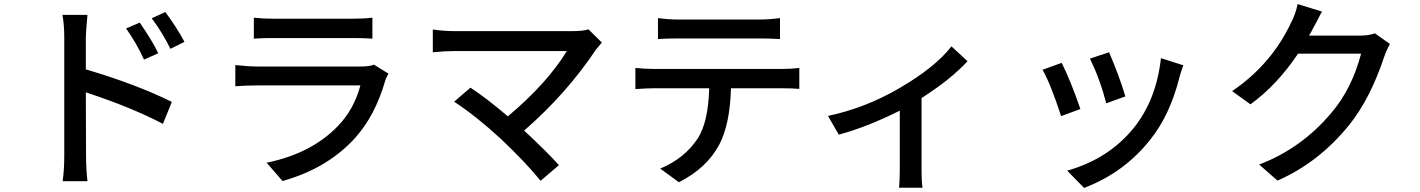

<svg xmlns="http://www.w3.org/2000/svg" viewBox="-20 -841 6980 944"><path d="M818 -601Q776 -685 726 -751L793 -782Q851 -703 887 -635ZM688 -548Q651 -629 600 -701L667 -730Q730 -639 758 -579ZM402 -500Q649 -427 825 -340L781 -232Q627 -313 402 -387L403 -78Q403 -13 410 50H288Q296 -6 296 -78V-656Q296 -719 287 -768H410Q402 -680 402 -656Z M1890 -479Q1876 -454 1874 -444Q1824 -272 1727 -164Q1591 -13 1369 49L1291 -41Q1511 -86 1641 -221Q1720 -302 1752 -421H1243Q1188 -421 1137 -417V-521Q1205 -514 1243 -514H1755Q1796 -514 1819 -523ZM1228 -754Q1271 -749 1324 -749H1713Q1769 -749 1811 -754V-651Q1774 -654 1712 -654H1324Q1270 -654 1228 -651Z M2939 -632 2910 -597Q2766 -381 2557 -199Q2673 -91 2728 -29L2638 48Q2570 -37 2445 -156Q2320 -271 2213 -341L2293 -410Q2370 -360 2477 -269Q2669 -430 2767 -590H2215Q2168 -590 2108 -584V-696Q2162 -688 2215 -688H2796Q2848 -688 2873 -697Z M3313 -652Q3256 -652 3215 -649V-752Q3268 -745 3312 -745H3716Q3761 -745 3815 -752V-649Q3769 -652 3716 -652ZM3826 -502Q3868 -502 3910 -507V-404Q3876 -407 3826 -407H3574Q3569 -231 3517 -131Q3455 -14 3318 55L3226 -12Q3346 -62 3411 -161Q3462 -240 3467 -407H3195Q3160 -407 3104 -403V-507Q3152 -502 3195 -502Z M4737 -540Q4654 -450 4511 -359V-14Q4511 61 4516 82H4400Q4404 48 4404 -14V-297Q4242 -216 4104 -179L4051 -271Q4235 -310 4401 -407Q4577 -509 4658 -613Z M5433 -584Q5484 -465 5513 -367L5419 -333Q5390 -447 5339 -553ZM5798 -520Q5784 -481 5779 -461Q5733 -278 5639 -159Q5510 7 5310 83L5227 -2Q5432 -60 5555 -213Q5665 -350 5688 -555ZM5200 -532Q5244 -444 5292 -305L5197 -270Q5147 -425 5106 -498Z M6814 -625Q6797 -595 6786 -563Q6717 -355 6613 -226Q6464 -42 6261 47L6171 -32Q6378 -111 6524 -284Q6626 -402 6672 -577H6362Q6258 -422 6128 -328L6038 -393Q6231 -524 6328 -730Q6350 -772 6360 -821L6480 -784Q6469 -766 6456 -739L6437 -704Q6427 -683 6416 -666H6665Q6710 -666 6740 -677Z"/></svg>

Font: Noto Sans S Chinese Medium
Style: Regular
Weight: 500
Designer: Ryoko NISHIZUKA  (kana & ideographs); Paul D. Hunt (Latin, Greek & Cyrillic); Wenlong ZHANG  (bopomofo); Sandoll Communi
Foundry: Adobe Systems Incorporated
Version: Version 1.000;PS 1;hotconv 1.0.78;makeotf.lib2.5.61930